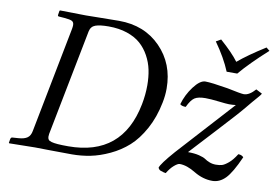

<svg xmlns="http://www.w3.org/2000/svg" viewBox="-72 -764 1278 892"><g transform="rotate(10 567.0 -317.5)"><path d="M1105 -444 1134 -429Q1131 -423 1124.5 -415.5Q1118 -408 1112 -401Q1106 -394 1096 -382.5Q1086 -371 1079 -362Q1046 -321 952 -220Q858 -119 843 -102Q874 -102 896 -96.5Q918 -91 927 -84.5Q936 -78 950 -72.5Q964 -67 980 -67Q997 -67 1009 -70.5Q1021 -74 1039 -89Q1057 -104 1075 -133Q1091 -133 1100 -123Q1066 -46 1038.5 -18Q1011 10 977 10Q933 10 891 -15Q849 -41 815 -41Q806 -41 789.5 -27Q773 -13 758 12Q748 11 735 6Q726 4 721 -7Q726 -26 783 -91L1024 -356Q1011 -354 992 -354Q980 -354 942 -358.5Q904 -363 880 -363Q845 -363 828.5 -352Q812 -341 796 -307Q777 -307 769 -315Q782 -361 811.5 -400Q841 -439 866 -439Q894 -439 972 -426Q1038 -412 1051 -412Q1077 -412 1105 -444ZM955 -501Q930 -562 881 -631L904 -644Q963 -592 991 -554Q1037 -593 1118 -644L1134 -631Q1051 -556 1005 -501ZM19 -18Q21 -27 28 -27L57 -29Q84 -31 98 -41Q112 -51 116 -74L213 -572Q215 -583 215 -590Q215 -604 205.5 -609Q196 -614 171 -616L145 -618Q136 -618 138 -626L141 -645L144 -647Q234 -645 265 -645Q282 -645 335.5 -646Q389 -647 422 -647Q542 -647 618 -569.5Q694 -492 694 -375Q694 -342 687 -308Q673 -237 642.5 -181.5Q612 -126 574.5 -92.5Q537 -59 490 -37Q443 -15 400 -6.5Q357 2 313 2Q256 2 203.5 1Q151 0 140 0Q108 0 18 2L16 0ZM193 -73Q192 -65 192 -60Q192 -52 196 -46.5Q200 -41 211 -38Q222 -35 240.5 -33.5Q259 -32 290 -32Q545 -32 594 -284Q603 -330 603 -374Q603 -413 596 -447Q589 -481 572 -512Q555 -543 530 -565Q505 -587 466.5 -600Q428 -613 379 -613Q338 -613 317 -605.5Q296 -598 291 -574Z"/></g></svg>

Font: Linux Libertine O
Style: Italic
Weight: 400
Italic angle: -12°
Designer: Philipp H. Poll
Foundry: Philipp H. Poll
Version: Version 5.1.6